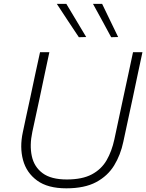

<svg xmlns="http://www.w3.org/2000/svg" viewBox="-20 -990 776 1019"><path d="M332 9.5Q233.5 9.5 177 -31.8Q120.5 -73 102.2 -140.8Q84 -208.5 101 -287.5Q107.5 -318.5 118 -367.8Q128.5 -417 141 -473.5Q155 -540 167.2 -597Q179.5 -654 192.5 -713H242Q229.5 -654 217.2 -596.8Q205 -539.5 191 -472.5L151.5 -289.5Q136.5 -219 148.8 -161.8Q161 -104.5 206 -71Q251 -37.5 334.5 -37.5Q416.5 -37.5 467.2 -64.5Q518 -91.5 545.8 -139.5Q573.5 -187.5 587 -250.5L634.5 -473Q649 -539.5 661.2 -596.8Q673.5 -654 686 -713H736Q723.5 -654 711.2 -597Q699 -540 685 -472.5Q670 -403 656 -337.8Q642 -272.5 634.5 -237.5Q620 -168 585.8 -112Q551.5 -56 490 -23.2Q428.5 9.5 332 9.5ZM398.5 -792.5Q369.5 -836 340.2 -880.2Q311 -924.5 281.5 -969.5H332Q358 -926.5 384.5 -882Q411 -837.5 437.5 -793.5ZM570 -792.5Q546 -837 521.8 -881.5Q497.5 -926 473.5 -969.5H522Q543 -926.5 564.2 -882Q585.5 -837.5 607 -793.5Z"/></svg>

Font: Commissioner ExtraLight
Style: Italic
Weight: 200
Italic angle: -12°
Designer: Kostas Bartsokas
Foundry: Kostas Bartsokas
Version: Version 1.000; ttfautohint (v1.8.3)